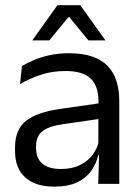

<svg xmlns="http://www.w3.org/2000/svg" viewBox="-20 -703 534 734"><path d="M355.5 0 359 -118.5 356 -131V-286.5L356.5 -315Q356.5 -374.5 326.2 -403Q296 -431.5 230.5 -431.5Q178 -431.5 134.2 -416.5Q90.5 -401.5 56.5 -381.5L64 -450.5Q83 -462 109.2 -473.2Q135.5 -484.5 169.2 -492Q203 -499.5 243.5 -499.5Q296 -499.5 332.8 -486.8Q369.5 -474 392.2 -450Q415 -426 425.5 -392Q436 -358 436 -316V0ZM187.5 10.5Q115 10.5 76.2 -24.8Q37.5 -60 37.5 -125.5V-140Q37.5 -207.5 79.2 -240.8Q121 -274 212 -287L366.5 -309L371 -250L222 -228.5Q166 -220.5 142 -201.2Q118 -182 118 -144.5V-136.5Q118 -98 141.8 -77.5Q165.5 -57 213 -57Q255 -57 285 -71.5Q315 -86 333.5 -110.5Q352 -135 358.5 -165L371 -110H355.5Q348.5 -78 329.2 -50.5Q310 -23 275.5 -6.2Q241 10.5 187.5 10.5ZM199.5 -683H287L382.5 -549.5V-548.5H318L245 -637.5H241.5L168.5 -548.5H104V-549.5Z"/></svg>

Font: Anek Latin
Style: Regular
Weight: 400
Designer: Yesha Goshar
Foundry: Ek Type
Version: Version 1.003